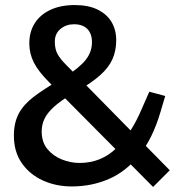

<svg xmlns="http://www.w3.org/2000/svg" viewBox="-20 -730 707 760"><path d="M586 10 174 -405Q132 -447 114 -482.5Q96 -518 96 -558Q96 -604 117.5 -638Q139 -672 179.5 -691Q220 -710 276 -710Q330 -710 366.5 -692Q403 -674 421.5 -643Q440 -612 440 -571Q440 -529 425 -495.5Q410 -462 375.5 -431.5Q341 -401 285 -369L266 -359Q220 -331 193.5 -307Q167 -283 156 -259.5Q145 -236 145 -210Q145 -167 168 -139.5Q191 -112 225.5 -98.5Q260 -85 295 -85Q380 -85 440 -143Q500 -201 542 -301L571 -367L634 -350L615 -286Q584 -181 531.5 -116Q479 -51 411 -21.5Q343 8 264 8Q202 8 150 -15.5Q98 -39 66.5 -84Q35 -129 35 -193Q35 -244 54 -280Q73 -316 113 -346.5Q153 -377 215 -413L238 -426Q296 -463 320 -494Q344 -525 344 -563Q344 -597 325.5 -615.5Q307 -634 273 -634Q242 -634 219.5 -615.5Q197 -597 197 -565Q197 -536 207.5 -516.5Q218 -497 243 -472L652 -56Z"/></svg>

Font: REM
Style: Regular
Weight: 400
Designer: Octavio Pardo
Foundry: Ashler Design
Version: Version 1.005;gftools[0.9.28]